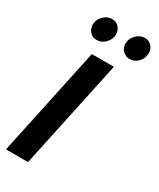

<svg xmlns="http://www.w3.org/2000/svg" viewBox="-230 -999 889 1071"><g transform="rotate(30 214.5 -463.0)"><path d="M7 0 156 -700H298L149 0ZM140 -781Q113 -781 95.5 -799.5Q78 -818 78 -845Q78 -878 102 -902Q126 -926 158 -926Q184 -926 201 -907.5Q218 -889 218 -862Q218 -830 194.5 -805.5Q171 -781 140 -781ZM351 -781Q325 -781 307 -799.5Q289 -818 289 -845Q289 -877 313 -901.5Q337 -926 369 -926Q395 -926 412 -907.5Q429 -889 429 -862Q429 -830 406 -805.5Q383 -781 351 -781Z"/></g></svg>

Font: Red Hat Display
Style: Bold Italic
Weight: 700
Italic angle: -12°
Designer: Pentagram, MCKL
Foundry: Pentagram, MCKL
Version: Version 1.023; ttfautohint (v1.8.3)